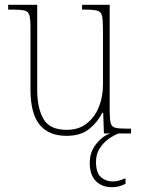

<svg xmlns="http://www.w3.org/2000/svg" viewBox="-20 -556 586 800"><path d="M257 10Q183 10 145 -36.5Q107 -83 107 -184V-442Q107 -477 102.5 -492.5Q98 -508 82.5 -512Q67 -516 32 -516H14V-536H135V-182Q135 -106 161 -60.5Q187 -15 258 -15Q308 -15 341.5 -41.5Q375 -68 392 -110.5Q409 -153 409 -202V-436Q409 -474 405 -490.5Q401 -507 385.5 -511.5Q370 -516 334 -516H322V-536H437V-97Q437 -61 441 -44.5Q445 -28 459.5 -24Q474 -20 505 -20H526V0H413L410 -86H406Q387 -47 351.5 -18.5Q316 10 257 10ZM447 224Q404 224 379 198Q354 172 354 123Q354 77 381 43.5Q408 10 439 0H474Q455 7 433 22.5Q411 38 395.5 62Q380 86 380 118Q380 164 400.5 182Q421 200 448 200Q462 200 473.5 197Q485 194 503 187V210Q489 217 475.5 220.5Q462 224 447 224Z"/></svg>

Font: Noto Serif Hebrew SemiCondensed Thin
Style: Regular
Weight: 100
Width: 4
Designer: Monotype Design Team
Foundry: Monotype Imaging Inc.
Version: Version 2.004; ttfautohint (v1.8.4.7-5d5b)